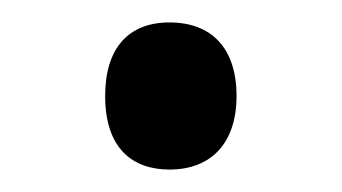

<svg xmlns="http://www.w3.org/2000/svg" viewBox="-20 -439 306 172"><path d="M74.2 -353C74.2 -306.2 98.6 -287.1 131.8 -287.1C168.9 -287.1 191.9 -310.5 191.9 -353C191.9 -396 169.4 -418.9 131.8 -418.9C95.2 -418.9 74.2 -396 74.2 -353Z"/></svg>

Font: Open Sans
Style: Regular
Weight: 400
Foundry: Ascender Corporation
Version: Version 1.100;PS 001.100;hotconv 1.0.88;makeotf.lib2.5.64775